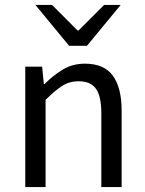

<svg xmlns="http://www.w3.org/2000/svg" viewBox="-20 -755 587 775"><path d="M82 0V-486H150L157 -416H160Q195 -451 234 -474.5Q273 -498 323 -498Q400 -498 435.5 -449.5Q471 -401 471 -308V0H389V-297Q389 -366 367.5 -396.5Q346 -427 297 -427Q260 -427 230.5 -408Q201 -389 164 -352V0ZM259 -570 123 -735H190L293 -632H297L400 -735H467L331 -570Z"/></svg>

Font: Source Sans 3
Style: Regular
Weight: 400
Designer: Paul D. Hunt
Foundry: Adobe
Version: Version 3.046;hotconv 1.0.118;makeotfexe 2.5.65603